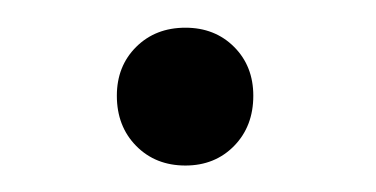

<svg xmlns="http://www.w3.org/2000/svg" viewBox="-20 -393 274 140"><path d="M115.2 -272.3Q93.4 -272.3 79.3 -286.6Q65.2 -300.9 65.2 -323.2Q65.2 -344.8 79.3 -358.8Q93.4 -372.8 115.2 -372.8Q136.7 -372.8 150.7 -358.8Q164.7 -344.8 164.7 -323.2Q164.7 -300.9 150.7 -286.6Q136.7 -272.3 115.2 -272.3Z"/></svg>

Font: DavidDev Light
Style: Regular
Weight: 300
Designer: David.dev
Foundry: David.dev
Version: Version 1.001;FEAKit 1.0